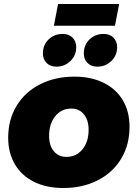

<svg xmlns="http://www.w3.org/2000/svg" viewBox="-20 -935 689 962"><path d="M629 -300Q629 -209 587 -139.5Q545 -70 469.5 -31.5Q394 7 297 7Q213 7 150.5 -24Q88 -55 54.5 -112Q21 -169 21 -245Q21 -335 63 -404.5Q105 -474 180.5 -512.5Q256 -551 353 -551Q437 -551 499.5 -520Q562 -489 595.5 -432.5Q629 -376 629 -300ZM226 -254Q226 -206 249.5 -177.5Q273 -149 313 -149Q362 -149 393 -186.5Q424 -224 424 -285Q424 -333 400.5 -362Q377 -391 337 -391Q288 -391 257 -353Q226 -315 226 -254ZM362 -698Q362 -658 333 -629.5Q304 -601 263 -601Q232 -601 213.5 -619.5Q195 -638 195 -668Q195 -710 223.5 -737.5Q252 -765 294 -765Q325 -765 343.5 -746.5Q362 -728 362 -698ZM567 -698Q567 -658 538 -629.5Q509 -601 468 -601Q437 -601 418.5 -619.5Q400 -638 400 -668Q400 -710 428.5 -737.5Q457 -765 499 -765Q530 -765 548.5 -746.5Q567 -728 567 -698ZM271 -915H577L556 -806H250Z"/></svg>

Font: Gontserrat ExtraBold
Style: Italic
Weight: 800
Italic angle: -11.3°
Designer: Julieta Ulanovsky
Foundry: Julieta Ulanovsky
Version: Version 6.001